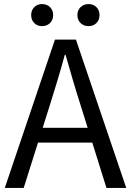

<svg xmlns="http://www.w3.org/2000/svg" viewBox="-20 -929 648 949"><path d="M3.6 0 251.7 -733.4H355.3L604 0H506.2L377.9 -410.4Q358 -472.5 340.1 -533.4Q322.3 -594.3 304.2 -658H300.2Q282.9 -593.9 264.6 -533.2Q246.2 -472.5 226.7 -410.4L97.1 0ZM133.1 -224.1V-297.4H471.2V-224.1ZM187.4 -799.8Q164.8 -799.8 149.5 -815Q134.1 -830.1 134.1 -854.6Q134.1 -878.6 149.5 -893.7Q164.8 -908.9 187.4 -908.9Q211.6 -908.9 227.2 -893.7Q242.7 -878.6 242.7 -854.6Q242.7 -830.1 227.2 -815Q211.6 -799.8 187.4 -799.8ZM417.6 -799.8Q394 -799.8 378.3 -815Q362.6 -830.1 362.6 -854.6Q362.6 -878.6 378.3 -893.7Q394 -908.9 417.6 -908.9Q441.2 -908.9 456.5 -893.7Q471.9 -878.6 471.9 -854.6Q471.9 -830.1 456.5 -815Q441.2 -799.8 417.6 -799.8Z"/></svg>

Font: Noto Sans TC Thin
Style: Regular
Weight: 100
Designer: Ryoko NISHIZUKA 西塚涼子 (kana, bopomofo & ideographs); Paul D. Hunt (Latin, Greek & Cyrillic); Sandoll Communications 산돌커뮤니
Foundry: Adobe
Version: Version 2.004-H2;hotconv 1.0.118;makeotfexe 2.5.65603